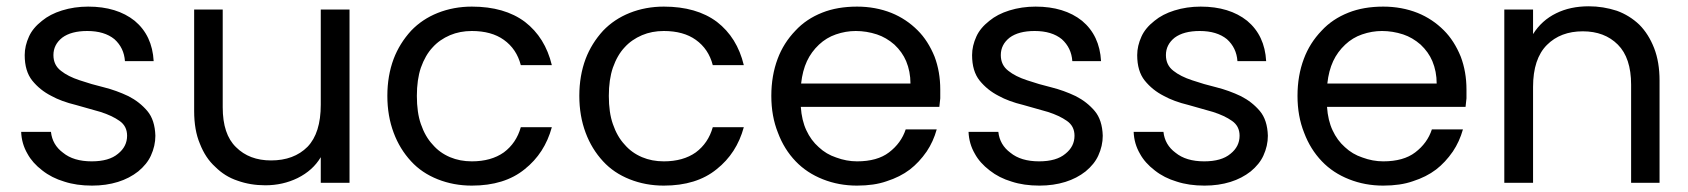

<svg xmlns="http://www.w3.org/2000/svg" viewBox="-20 -578 5338 607"><path d="M471.2 -148.9Q471.2 -116.7 457 -85.9Q444.8 -59.1 417 -36.1Q389.2 -14.2 353 -2.9Q315.4 8.8 271 8.8Q221.7 8.8 183.1 -3.9Q143.6 -15.6 113.8 -39.1Q82.5 -63 66.9 -91.8Q48.3 -123.5 46.9 -161.1H141.1Q145.5 -120.1 179.2 -95.2Q212.4 -67.9 270 -67.9Q324.7 -67.9 353 -91.8Q381.8 -114.7 381.8 -148.9Q381.8 -179.2 357.9 -195.8Q334.5 -212.4 297.9 -224.1Q225.6 -244.6 220.2 -246.1Q173.8 -257.3 142.1 -274.9Q106.4 -293 82 -323.2Q58.1 -353 58.1 -403.8Q58.1 -433.1 71.8 -462.9Q84 -489.7 112.8 -512.2Q138.2 -533.2 175.8 -544.9Q214.8 -557.1 258.8 -557.1Q349.6 -557.1 405.8 -512.2Q461.4 -465.8 465.8 -384.8H375Q372.1 -426.8 341.8 -454.1Q310.1 -480 255.9 -480Q205.1 -480 176.8 -459Q148.9 -437 148.9 -403.8Q148.9 -372.1 172.9 -354Q194.8 -336.4 231.9 -324.2Q269 -311.5 309.1 -301.8Q348.1 -292 386.2 -273.9Q421.4 -255.9 445.8 -227.1Q469.7 -198.7 471.2 -148.9Z M994.1 -81.1Q969.2 -39.1 920.9 -15.1Q874 7.8 818.8 7.8Q771.5 7.8 731 -6.8Q690.9 -20 660.2 -50.8Q629.4 -78.6 611.8 -124Q593.8 -166.5 593.8 -227.1V-547.9H684.1V-238.8Q684.1 -153.3 726.1 -112.8Q768.1 -70.8 836.9 -70.8Q909.2 -70.8 952.1 -113.8Q994.1 -157.2 994.1 -247.1V-547.9H1085V0H994.1Z M1204.6 -274.9Q1204.6 -338.9 1224.6 -392.1Q1243.2 -440.9 1279.8 -481Q1314.9 -517.6 1363.8 -537.1Q1414.1 -557.1 1471.7 -557.1Q1575.2 -557.1 1639.6 -508.8Q1703.6 -459.5 1724.6 -372.1H1626.5Q1613.3 -423.3 1572.8 -452.1Q1533.7 -480 1471.7 -480Q1434.1 -480 1402.8 -466.8Q1369.6 -452.6 1347.7 -428.2Q1324.7 -403.8 1310.5 -363.8Q1297.9 -326.2 1297.9 -274.9Q1297.9 -222.2 1310.5 -186Q1324.2 -146 1347.7 -121.1Q1369.6 -95.2 1402.8 -81.1Q1434.1 -67.9 1471.7 -67.9Q1532.7 -67.9 1572.8 -96.2Q1612.3 -125.5 1626.5 -175.8H1724.6Q1702.1 -93.3 1638.7 -43Q1575.2 8.8 1471.7 8.8Q1414.1 8.8 1363.8 -11.2Q1313.5 -31.2 1279.8 -67.9Q1243.7 -106.9 1224.6 -158.2Q1204.6 -211.4 1204.6 -274.9Z M1811.5 -274.9Q1811.5 -338.9 1831.5 -392.1Q1850.1 -440.9 1886.7 -481Q1921.9 -517.6 1970.7 -537.1Q2021 -557.1 2078.6 -557.1Q2182.1 -557.1 2246.6 -508.8Q2310.5 -459.5 2331.5 -372.1H2233.4Q2220.2 -423.3 2179.7 -452.1Q2140.6 -480 2078.6 -480Q2041 -480 2009.8 -466.8Q1976.6 -452.6 1954.6 -428.2Q1931.6 -403.8 1917.5 -363.8Q1904.8 -326.2 1904.8 -274.9Q1904.8 -222.2 1917.5 -186Q1931.2 -146 1954.6 -121.1Q1976.6 -95.2 2009.8 -81.1Q2041 -67.9 2078.6 -67.9Q2139.6 -67.9 2179.7 -96.2Q2219.2 -125.5 2233.4 -175.8H2331.5Q2309.1 -93.3 2245.6 -43Q2182.1 8.8 2078.6 8.8Q2021 8.8 1970.7 -11.2Q1920.4 -31.2 1886.7 -67.9Q1850.6 -106.9 1831.5 -158.2Q1811.5 -211.4 1811.5 -274.9Z M2685.5 -480Q2653.8 -480 2622.6 -469.2Q2592.8 -459 2569.3 -437Q2544.9 -414.1 2531.2 -384.8Q2517.1 -354.5 2512.7 -314H2858.4Q2858.4 -352.1 2844.7 -384.8Q2832.5 -413.6 2807.6 -437Q2781.7 -459.5 2752.4 -469.2Q2719.2 -480 2685.5 -480ZM2418.5 -274.9Q2418.5 -338.9 2438.5 -392.1Q2457 -441.9 2494.6 -481Q2528.8 -518.1 2579.6 -538.1Q2627.4 -557.1 2689.5 -557.1Q2748 -557.1 2798.3 -537.1Q2845.2 -518.1 2881.3 -481.9Q2914.1 -449.2 2934.6 -398.9Q2952.6 -351.1 2952.6 -294.9V-267.1L2949.7 -240.2H2511.7Q2514.6 -197.3 2529.3 -166Q2543.9 -134.3 2568.4 -112.8Q2592.3 -90.3 2623.5 -80.1Q2656.2 -67.9 2689.5 -67.9Q2753.4 -67.9 2790.5 -96.2Q2829.1 -125.5 2843.3 -168.9H2941.4Q2930.7 -130.4 2909.7 -99.1Q2885.7 -64.5 2856.4 -42Q2825.7 -18.6 2782.7 -4.9Q2743.7 8.8 2689.5 8.8Q2631.8 8.8 2581.5 -11.2Q2530.8 -31.2 2495.6 -67.9Q2459 -106 2439.5 -158.2Q2418.5 -210.4 2418.5 -274.9Z M3466.3 -148.9Q3466.3 -116.7 3452.1 -85.9Q3439.9 -59.1 3412.1 -36.1Q3384.3 -14.2 3348.1 -2.9Q3310.5 8.8 3266.1 8.8Q3216.8 8.8 3178.2 -3.9Q3138.7 -15.6 3108.9 -39.1Q3077.6 -63 3062 -91.8Q3043.5 -123.5 3042 -161.1H3136.2Q3140.6 -120.1 3174.3 -95.2Q3207.5 -67.9 3265.1 -67.9Q3319.8 -67.9 3348.1 -91.8Q3377 -114.7 3377 -148.9Q3377 -179.2 3353 -195.8Q3329.6 -212.4 3293 -224.1Q3220.7 -244.6 3215.3 -246.1Q3168.9 -257.3 3137.2 -274.9Q3101.6 -293 3077.1 -323.2Q3053.2 -353 3053.2 -403.8Q3053.2 -433.1 3066.9 -462.9Q3079.1 -489.7 3107.9 -512.2Q3133.3 -533.2 3170.9 -544.9Q3210 -557.1 3253.9 -557.1Q3344.7 -557.1 3400.9 -512.2Q3456.5 -465.8 3460.9 -384.8H3370.1Q3367.2 -426.8 3336.9 -454.1Q3305.2 -480 3251 -480Q3200.2 -480 3171.9 -459Q3144 -437 3144 -403.8Q3144 -372.1 3168 -354Q3189.9 -336.4 3227.1 -324.2Q3264.2 -311.5 3304.2 -301.8Q3343.3 -292 3381.3 -273.9Q3416.5 -255.9 3440.9 -227.1Q3464.8 -198.7 3466.3 -148.9Z M3988.3 -148.9Q3988.3 -116.7 3974.1 -85.9Q3961.9 -59.1 3934.1 -36.1Q3906.2 -14.2 3870.1 -2.9Q3832.5 8.8 3788.1 8.8Q3738.8 8.8 3700.2 -3.9Q3660.6 -15.6 3630.9 -39.1Q3599.6 -63 3584 -91.8Q3565.4 -123.5 3564 -161.1H3658.2Q3662.6 -120.1 3696.3 -95.2Q3729.5 -67.9 3787.1 -67.9Q3841.8 -67.9 3870.1 -91.8Q3898.9 -114.7 3898.9 -148.9Q3898.9 -179.2 3875 -195.8Q3851.6 -212.4 3814.9 -224.1Q3742.7 -244.6 3737.3 -246.1Q3690.9 -257.3 3659.2 -274.9Q3623.5 -293 3599.1 -323.2Q3575.2 -353 3575.2 -403.8Q3575.2 -433.1 3588.9 -462.9Q3601.1 -489.7 3629.9 -512.2Q3655.3 -533.2 3692.9 -544.9Q3731.9 -557.1 3775.9 -557.1Q3866.7 -557.1 3922.9 -512.2Q3978.5 -465.8 3982.9 -384.8H3892.1Q3889.2 -426.8 3858.9 -454.1Q3827.1 -480 3772.9 -480Q3722.2 -480 3693.8 -459Q3666 -437 3666 -403.8Q3666 -372.1 3689.9 -354Q3711.9 -336.4 3749 -324.2Q3786.1 -311.5 3826.2 -301.8Q3865.2 -292 3903.3 -273.9Q3938.5 -255.9 3962.9 -227.1Q3986.8 -198.7 3988.3 -148.9Z M4349.1 -480Q4317.4 -480 4286.1 -469.2Q4256.3 -459 4232.9 -437Q4208.5 -414.1 4194.8 -384.8Q4180.7 -354.5 4176.3 -314H4522Q4522 -352.1 4508.3 -384.8Q4496.1 -413.6 4471.2 -437Q4445.3 -459.5 4416 -469.2Q4382.8 -480 4349.1 -480ZM4082 -274.9Q4082 -338.9 4102.1 -392.1Q4120.6 -441.9 4158.2 -481Q4192.4 -518.1 4243.2 -538.1Q4291 -557.1 4353 -557.1Q4411.6 -557.1 4461.9 -537.1Q4508.8 -518.1 4544.9 -481.9Q4577.6 -449.2 4598.1 -398.9Q4616.2 -351.1 4616.2 -294.9V-267.1L4613.3 -240.2H4175.3Q4178.2 -197.3 4192.9 -166Q4207.5 -134.3 4231.9 -112.8Q4255.9 -90.3 4287.1 -80.1Q4319.8 -67.9 4353 -67.9Q4417 -67.9 4454.1 -96.2Q4492.7 -125.5 4506.8 -168.9H4605Q4594.2 -130.4 4573.2 -99.1Q4549.3 -64.5 4520 -42Q4489.3 -18.6 4446.3 -4.9Q4407.2 8.8 4353 8.8Q4295.4 8.8 4245.1 -11.2Q4194.3 -31.2 4159.2 -67.9Q4122.6 -106 4103 -158.2Q4082 -210.4 4082 -274.9Z M5136.7 -310.1Q5136.7 -395 5094.7 -437Q5052.7 -479 4983.9 -479Q4913.6 -479 4870.6 -436Q4826.7 -392.1 4826.7 -303.2V0H4735.8V-547.9H4826.7V-470.2Q4854 -513.7 4899.9 -536.1Q4944.3 -558.1 5002.9 -558.1Q5048.3 -558.1 5091.8 -543.9Q5131.8 -529.3 5162.6 -500Q5191.9 -470.7 5209.5 -425.8Q5226.6 -381.8 5226.6 -323.2V0H5136.7Z"/></svg>

Font: PoppinsZ
Style: Regular
Weight: 400
Designer: Ninad Kale (Devanagari), Jonny Pinhorn (Latin)
Foundry: Indian Type Foundry
Version: Version 3.002;FEAKit 1.0